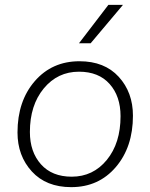

<svg xmlns="http://www.w3.org/2000/svg" viewBox="-20 -761 619 790"><path d="M426 -741H486L353 -583H305ZM273 9Q170 9 111 -55.5Q52 -120 52 -216Q52 -345 123 -427Q194 -509 307 -509Q410 -509 468.5 -445Q527 -381 527 -285Q527 -156 456.5 -73.5Q386 9 273 9ZM275 -34Q363 -34 419.5 -103Q476 -172 476 -283Q476 -365 431 -415.5Q386 -466 305 -466Q217 -466 160 -397Q103 -328 103 -218Q103 -136 148.5 -85Q194 -34 275 -34Z"/></svg>

Font: Elaine Sans Light
Style: Italic
Weight: 300
Italic angle: -13°
Designer: Wei Huang
Foundry: Wei Huang
Version: Version 2.001;December 24, 2019;FontCreator 12.0.0.2547 64-b